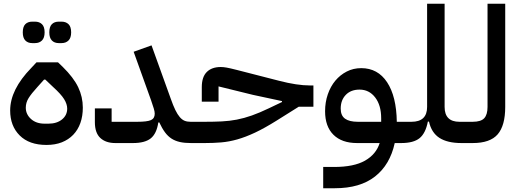

<svg xmlns="http://www.w3.org/2000/svg" viewBox="-20 -760 2773 1020"><path d="M227 10Q135 10 84.5 -40.5Q34 -91 34 -173Q34 -284 146 -399L174 -429H288L313 -405Q371 -348 395.5 -296.5Q420 -245 420 -188Q420 -143 407 -106.5Q394 -70 369 -44Q344 -18 308.5 -4Q273 10 227 10ZM237 -103Q282 -103 309.5 -125.5Q337 -148 337 -183Q337 -207 320.5 -233.5Q304 -260 262 -298L221 -337H214L179 -298Q147 -263 132 -239Q117 -215 117 -188Q117 -153 144.5 -128Q172 -103 217 -103ZM292 -531Q269 -531 255.5 -545Q242 -559 242 -588Q242 -618 255.5 -631.5Q269 -645 292 -645H307Q330 -645 344 -631.5Q358 -618 358 -588Q358 -559 344 -545Q330 -531 307 -531ZM151 -531Q128 -531 114.5 -545Q101 -559 101 -588Q101 -618 114.5 -631.5Q128 -645 151 -645H166Q189 -645 203 -631.5Q217 -618 217 -588Q217 -559 203 -545Q189 -531 166 -531Z M593 0Q542 0 513 -27Q484 -54 484 -111V-184H573V-113H709Q762 -113 782 -122Q802 -131 802 -156Q802 -167 797 -183.5Q792 -200 783 -226L690 -485L785 -519L887 -236Q900 -199 911.5 -175.5Q923 -152 935 -138Q947 -124 960.5 -118.5Q974 -113 992 -113H1019V-24L994 0Q961 0 936 -5.5Q911 -11 891.5 -23.5Q872 -36 856.5 -57Q841 -78 826 -110L821 -109Q812 -50 781 -25Q750 0 686 0Z M995 -89 1019 -113H1068Q1117 -113 1158 -115Q1199 -117 1238 -124.5Q1277 -132 1318 -146.5Q1359 -161 1409 -185L1478 -218V-223L1324 -256L1141 -301V-220H1052V-297Q1052 -351 1078.5 -377.5Q1105 -404 1153 -404Q1166 -404 1183.5 -401Q1201 -398 1240 -388L1462 -331Q1558 -306 1627 -306H1645V-193H1567L1449 -119Q1385 -79 1335 -55.5Q1285 -32 1241 -19.5Q1197 -7 1155.5 -3.5Q1114 0 1068 0H995Z M1697 127H1755Q1860 127 1919 93.5Q1978 60 1997 0H1877Q1796 0 1751.5 -44Q1707 -88 1707 -169Q1707 -217 1721.5 -259Q1736 -301 1761.5 -331.5Q1787 -362 1822 -380Q1857 -398 1899 -398Q1987 -398 2036.5 -323Q2086 -248 2088 -113H2135V-24L2111 0H2077Q2052 115 1972.5 177.5Q1893 240 1759 240H1697ZM1790 -183Q1790 -146 1813 -129.5Q1836 -113 1881 -113H2005V-132Q2005 -201 1973 -242.5Q1941 -284 1890 -284Q1844 -284 1817 -256Q1790 -228 1790 -183Z M2111 -89 2135 -113H2166Q2249 -113 2249 -192V-740H2342V-192Q2342 -113 2421 -113H2456V-24L2432 0Q2357 0 2314.5 -27.5Q2272 -55 2259 -114H2253Q2241 -52 2209 -26Q2177 0 2111 0Z M2432 -89 2456 -113H2491Q2535 -113 2552.5 -132Q2570 -151 2570 -192V-740H2664V-192Q2664 -93 2624 -46.5Q2584 0 2491 0H2432Z"/></svg>

Font: IBM Plex Arabic Medium
Style: Regular
Weight: 500
Designer: Mike Abbink, Paul van der Laan, Pieter van Rosmalen, Wael Morcos, Khajak Apelian
Foundry: Bold Monday
Version: Version 1.0